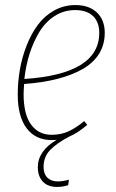

<svg xmlns="http://www.w3.org/2000/svg" viewBox="-20 -549 463 766"><path d="M397.9 -418Q397.9 -370.6 374.8 -333.7Q351.6 -296.9 308.3 -272.7Q265.1 -248.5 207.3 -233.9Q149.4 -219.2 76.2 -213.9Q74.2 -185.5 74.2 -172.9Q74.2 -92.8 104 -52Q133.8 -11.2 186 -11.2Q222.7 -11.2 252.7 -24.7Q282.7 -38.1 315.9 -65.9L328.1 -50.8Q288.1 -17.1 257.8 -4.9Q205.6 22.5 179.7 49.8Q153.8 77.1 153.8 117.2Q153.8 144.5 168.9 159.7Q184.1 174.8 210.9 174.8Q229.5 174.8 254.9 168L252 189.9Q229.5 196.8 208 196.8Q170.4 196.8 150.6 175.3Q130.9 153.8 130.9 118.2Q130.9 53.2 206.1 8.8Q200.2 9.8 186 9.8Q122.1 9.8 86.4 -37.1Q50.8 -84 50.8 -171.9Q50.8 -221.7 59.3 -271.2Q67.9 -320.8 86.2 -367.4Q104.5 -414.1 130.9 -449.7Q157.2 -485.4 196 -507.1Q234.9 -528.8 280.8 -528.8Q335.4 -528.8 366.7 -499Q397.9 -469.2 397.9 -418ZM279.8 -508.8Q234.9 -508.8 198 -485.1Q161.1 -461.4 137 -421.4Q112.8 -381.3 97.9 -334Q83 -286.6 77.1 -233.9Q376 -253.4 376 -418Q376 -460.9 351.1 -484.9Q326.2 -508.8 279.8 -508.8Z"/></svg>

Font: Fira Sans Compressed Thin
Style: Italic
Weight: 100
Width: 3
Italic angle: -8°
Designer: Carrois Corporate & Edenspiekermann AG
Foundry: Carrois Corporate GbR & Edenspiekermann AG
Version: Version 4.203;PS 004.203;hotconv 1.0.88;makeotf.lib2.5.64775